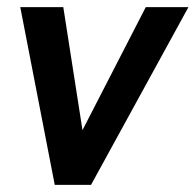

<svg xmlns="http://www.w3.org/2000/svg" viewBox="-20 -520 550 540"><path d="M510 -500 236 0H134L37 -500H158L212 -154L390 -500Z"/></svg>

Font: Cabin
Style: Bold Italic
Weight: 700
Designer: Pablo Impallari
Foundry: Pablo Impallari. www.impallari.com Igino Marini. www.ikern.com
Version: Version 1.005